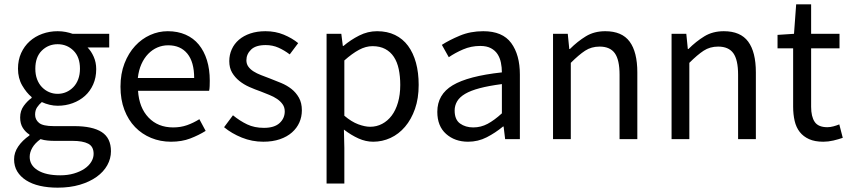

<svg xmlns="http://www.w3.org/2000/svg" viewBox="-20 -642 3922 886"><path d="M246 224Q201 224 164 215.5Q127 207 100.5 190Q74 173 59.5 149Q45 125 45 93Q45 62 64 34Q83 6 116 -17V-21Q98 -32 85.5 -51.5Q73 -71 73 -100Q73 -131 90 -154Q107 -177 126 -190V-194Q102 -214 82.5 -247.5Q63 -281 63 -325Q63 -365 77.5 -397Q92 -429 117 -451.5Q142 -474 175.5 -486Q209 -498 246 -498Q266 -498 283.5 -494.5Q301 -491 315 -486H484V-423H384Q401 -406 412.5 -380Q424 -354 424 -323Q424 -284 410 -252.5Q396 -221 372 -199.5Q348 -178 315.5 -166Q283 -154 246 -154Q228 -154 209 -158.5Q190 -163 173 -171Q160 -160 151 -146.5Q142 -133 142 -113Q142 -90 160 -75Q178 -60 228 -60H322Q407 -60 449.5 -32.5Q492 -5 492 56Q492 90 475 120.5Q458 151 426 174Q394 197 348.5 210.5Q303 224 246 224ZM246 -209Q267 -209 285.5 -217Q304 -225 318.5 -240Q333 -255 341 -276.5Q349 -298 349 -325Q349 -379 319 -408.5Q289 -438 246 -438Q203 -438 173 -408.5Q143 -379 143 -325Q143 -298 151 -276.5Q159 -255 173.5 -240Q188 -225 206.5 -217Q225 -209 246 -209ZM258 167Q293 167 321.5 158.5Q350 150 370 136.5Q390 123 401 105Q412 87 412 68Q412 34 387 21Q362 8 314 8H230Q216 8 199.5 6.5Q183 5 167 0Q141 19 129 40Q117 61 117 82Q117 121 154.5 144Q192 167 258 167Z M769 12Q720 12 677.5 -5.5Q635 -23 603.5 -55.5Q572 -88 554 -135Q536 -182 536 -242Q536 -302 554.5 -349.5Q573 -397 603.5 -430Q634 -463 673 -480.5Q712 -498 754 -498Q800 -498 836.5 -482Q873 -466 897.5 -436Q922 -406 935 -364Q948 -322 948 -270Q948 -257 947.5 -244.5Q947 -232 945 -223H617Q622 -145 665.5 -99.5Q709 -54 779 -54Q814 -54 843.5 -64.5Q873 -75 900 -92L929 -38Q897 -18 858 -3Q819 12 769 12ZM616 -282H876Q876 -356 844.5 -394.5Q813 -433 756 -433Q730 -433 706.5 -423Q683 -413 664 -393.5Q645 -374 632.5 -346Q620 -318 616 -282Z M1195 12Q1143 12 1096 -7Q1049 -26 1014 -55L1055 -110Q1087 -84 1120.5 -68Q1154 -52 1198 -52Q1246 -52 1270 -74Q1294 -96 1294 -128Q1294 -147 1284 -161Q1274 -175 1258.5 -185.5Q1243 -196 1223 -204Q1203 -212 1183 -220Q1157 -229 1131 -240.5Q1105 -252 1084.5 -268.5Q1064 -285 1051 -307Q1038 -329 1038 -360Q1038 -389 1049.5 -414.5Q1061 -440 1082.5 -458.5Q1104 -477 1135 -487.5Q1166 -498 1205 -498Q1251 -498 1289.5 -482Q1328 -466 1356 -443L1317 -391Q1292 -410 1265 -422Q1238 -434 1206 -434Q1160 -434 1138.5 -413Q1117 -392 1117 -364Q1117 -347 1126 -334.5Q1135 -322 1150 -312.5Q1165 -303 1184.5 -295.5Q1204 -288 1225 -280Q1251 -270 1277.5 -259Q1304 -248 1325 -231.5Q1346 -215 1359.5 -191Q1373 -167 1373 -133Q1373 -103 1361.5 -77Q1350 -51 1327.5 -31Q1305 -11 1271.5 0.5Q1238 12 1195 12Z M1487 205V-486H1555L1562 -430H1565Q1598 -458 1637.5 -478Q1677 -498 1720 -498Q1767 -498 1803 -480.5Q1839 -463 1863 -430.5Q1887 -398 1899.5 -352.5Q1912 -307 1912 -250Q1912 -188 1895 -139.5Q1878 -91 1849 -57Q1820 -23 1782 -5.5Q1744 12 1702 12Q1668 12 1634.5 -3Q1601 -18 1567 -44L1569 41V205ZM1688 -57Q1718 -57 1743.5 -70.5Q1769 -84 1787.5 -108.5Q1806 -133 1816.5 -169Q1827 -205 1827 -250Q1827 -290 1820 -323Q1813 -356 1797.5 -379.5Q1782 -403 1757.5 -416Q1733 -429 1699 -429Q1668 -429 1636.5 -412Q1605 -395 1569 -363V-108Q1602 -80 1633 -68.5Q1664 -57 1688 -57Z M2140 12Q2079 12 2038.5 -24Q1998 -60 1998 -126Q1998 -206 2069 -248.5Q2140 -291 2296 -308Q2296 -331 2291.5 -353Q2287 -375 2276 -392Q2265 -409 2245.5 -419.5Q2226 -430 2196 -430Q2154 -430 2117 -414Q2080 -398 2051 -378L2019 -435Q2053 -457 2102 -477.5Q2151 -498 2210 -498Q2299 -498 2339 -443.5Q2379 -389 2379 -298V0H2311L2304 -58H2301Q2266 -29 2226 -8.5Q2186 12 2140 12ZM2164 -54Q2199 -54 2230 -70.5Q2261 -87 2296 -119V-254Q2235 -246 2193.5 -235Q2152 -224 2126.5 -209Q2101 -194 2089.5 -174.5Q2078 -155 2078 -132Q2078 -90 2103 -72Q2128 -54 2164 -54Z M2532 0V-486H2600L2607 -416H2610Q2645 -451 2683.5 -474.5Q2722 -498 2773 -498Q2850 -498 2885.5 -450Q2921 -402 2921 -308V0H2839V-297Q2839 -366 2817 -396.5Q2795 -427 2747 -427Q2709 -427 2680 -408Q2651 -389 2614 -352V0Z M3079 0V-486H3147L3154 -416H3157Q3192 -451 3230.5 -474.5Q3269 -498 3320 -498Q3397 -498 3432.5 -450Q3468 -402 3468 -308V0H3386V-297Q3386 -366 3364 -396.5Q3342 -427 3294 -427Q3256 -427 3227 -408Q3198 -389 3161 -352V0Z M3779 12Q3740 12 3713.5 0Q3687 -12 3670.5 -33Q3654 -54 3647 -84Q3640 -114 3640 -150V-419H3568V-481L3644 -486L3654 -622H3723V-486H3854V-419H3723V-149Q3723 -104 3739.5 -79.5Q3756 -55 3798 -55Q3811 -55 3826 -59Q3841 -63 3853 -68L3869 -6Q3849 1 3825.5 6.5Q3802 12 3779 12Z"/></svg>

Font: TypoPRO Source Sans Pro
Style: Regular
Weight: 400
Designer: Paul D. Hunt
Foundry: Adobe Systems Incorporated
Version: Version 2.020;PS 2.000;hotconv 1.0.86;makeotf.lib2.5.63406